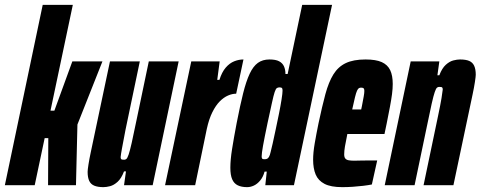

<svg xmlns="http://www.w3.org/2000/svg" viewBox="-41 -763 1980 791"><path d="M-21 0 135 -743H259L167 -307H183L257 -510H381L278 -250L272 0H157L158 -194H143L102 0Z M385 8Q362 8 347.5 2Q333 -4 326.5 -18Q320 -32 320 -55Q320 -63 323.5 -85.5Q327 -108 333 -136L412 -510H535L476 -228Q466 -176 461.5 -151.5Q457 -127 456 -116Q456 -111 457.5 -108.5Q459 -106 462.5 -105.5Q466 -105 471 -105Q476 -105 480 -108.5Q484 -112 489 -126.5Q494 -141 501.5 -174Q509 -207 521 -266L572 -510H695L588 0H470L478 -57H470Q459 -28 443.5 -14Q428 0 412.5 4Q397 8 385 8Z M639 0 747 -510H864L854 -434H863Q873 -466 889 -484.5Q905 -503 924 -510.5Q943 -518 962 -518L932 -377Q916 -377 898.5 -369.5Q881 -362 864.5 -345.5Q848 -329 834 -301Q820 -273 811 -232L763 0Z M977 8Q954 8 938.5 0.5Q923 -7 915.5 -24.5Q908 -42 908 -72Q908 -104 915 -148.5Q922 -193 934 -256Q948 -328 960.5 -378Q973 -428 987.5 -459Q1002 -490 1021.5 -504Q1041 -518 1069 -518Q1095 -518 1109 -510.5Q1123 -503 1129 -489.5Q1135 -476 1135 -458H1144L1204 -743H1327L1170 0H1052L1058 -56H1049Q1043 -34 1031 -19.5Q1019 -5 1005 1.5Q991 8 977 8ZM1049 -107Q1054 -107 1058.5 -108.5Q1063 -110 1067 -116.5Q1071 -123 1074 -137Q1077 -147 1082.5 -172.5Q1088 -198 1095 -230.5Q1102 -263 1108.5 -295.5Q1115 -328 1119 -353.5Q1123 -379 1123 -389Q1123 -400 1119 -401.5Q1115 -403 1110 -403Q1104 -403 1099.5 -400Q1095 -397 1090.5 -383.5Q1086 -370 1079.5 -340Q1073 -310 1061 -255Q1048 -193 1042.5 -162Q1037 -131 1037 -119Q1037 -113 1038.5 -110.5Q1040 -108 1043 -107.5Q1046 -107 1049 -107Z M1369 8Q1322 8 1296 -5.5Q1270 -19 1259.5 -44Q1249 -69 1249 -105Q1249 -134 1255.5 -172Q1262 -210 1271 -254Q1286 -325 1299.5 -375Q1313 -425 1332.5 -456.5Q1352 -488 1383.5 -503Q1415 -518 1465 -518Q1508 -518 1532 -507Q1556 -496 1566.5 -474Q1577 -452 1577 -417Q1577 -398 1574 -375Q1571 -352 1565.5 -323Q1560 -294 1552 -254L1543 -211H1390Q1383 -177 1380 -159Q1377 -141 1377 -127Q1377 -115 1382 -109.5Q1387 -104 1396.5 -102.5Q1406 -101 1418 -101Q1426 -101 1443 -101.5Q1460 -102 1480 -102Q1500 -102 1513 -102L1491 -3Q1476 0 1455.5 2.5Q1435 5 1412.5 6.5Q1390 8 1369 8ZM1410 -312H1447L1450 -326Q1455 -352 1457.5 -366Q1460 -380 1460 -388Q1460 -394 1458.5 -397Q1457 -400 1454 -401Q1451 -402 1447 -402Q1442 -402 1438 -400Q1434 -398 1430 -389.5Q1426 -381 1421.5 -362.5Q1417 -344 1410 -312Z M1544 0 1651 -510H1769L1761 -453H1769Q1780 -482 1795.5 -496Q1811 -510 1826.5 -514Q1842 -518 1854 -518Q1878 -518 1892 -512Q1906 -506 1912.5 -492Q1919 -478 1919 -455Q1919 -448 1915.5 -425Q1912 -402 1906 -374L1827 0H1704L1763 -282Q1774 -334 1778 -359Q1782 -384 1783 -394Q1783 -399 1781.5 -401.5Q1780 -404 1776.5 -404.5Q1773 -405 1768 -405Q1763 -405 1759 -401.5Q1755 -398 1750 -383.5Q1745 -369 1737.5 -336Q1730 -303 1718 -244L1667 0Z"/></svg>

Font: Saira UltraCondensed Black
Style: Italic
Weight: 900
Width: 1
Italic angle: -12°
Designer: Hector Gatti with collaboration of the Omnibus-Type team
Foundry: Omnibus-Type
Version: Version 1.101